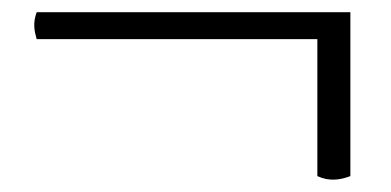

<svg xmlns="http://www.w3.org/2000/svg" viewBox="-20 -387 639 314"><path d="M499 -99C518 -90 536.4 -92.6 553 -99V-367H40C33.3 -349 36.3 -335.8 40 -323H499Z"/></svg>

Font: Libertinus Math
Style: Regular
Weight: 400
Designer: Philipp H. Poll
Foundry: Khaled Hosny
Version: Version 6.2